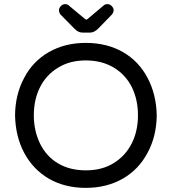

<svg xmlns="http://www.w3.org/2000/svg" viewBox="-20 -900 833 931"><path d="M340 -762 273 -830Q266 -840 266 -851Q266 -861 275 -870.5Q284 -880 296 -880Q307 -880 314 -873L391 -809Q395 -805 398 -805Q402 -805 406 -809L482 -873Q489 -880 501 -880Q513 -880 522 -870.5Q531 -861 531 -851Q531 -841 523 -830L457 -762Q437 -742 417 -742H380Q358 -742 340 -762ZM97 -522Q139 -603 217 -647.5Q295 -692 396 -692Q499 -692 577 -647Q653 -603 695.5 -522.5Q738 -442 740 -341Q739 -240 696 -160Q653 -78 575 -33.5Q497 11 396 11Q294 11 216 -34Q140 -79 97.5 -158.5Q55 -238 53 -341Q54 -442 97 -522ZM174 -204Q205 -141 262 -107.5Q319 -74 396 -74Q475 -74 531 -109Q588 -144 618.5 -204Q649 -264 649 -341Q649 -417 619 -478Q588 -539 530.5 -573Q473 -607 396 -607Q318 -607 262 -572Q205 -538 174.5 -478Q144 -418 144 -341Q144 -266 174 -204Z"/></svg>

Font: 寒蝉全圆体
Style: Regular
Weight: 400
Designer: Warren2060
      Designed by Motoya company      

      [Varela Round]
      Joe Prince(Latin component); Avraham Cornf
Foundry: ChillType
Version: Version 3.200